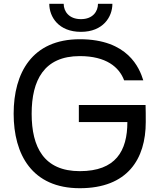

<svg xmlns="http://www.w3.org/2000/svg" viewBox="-20 -979 852 1013"><path d="M401 14C653 14 749 -140 749 -335C749 -376 749 -394 748 -425H396V-335H652C652 -183 591 -76 401 -76C212 -76 147 -202 147 -379C147 -555 212 -683 401 -683C540 -683 609 -625 635 -555H736C716 -620 655 -772 401 -772C149 -772 52 -594 52 -379C52 -164 149 14 401 14ZM240 -959C240 -890 289 -811 407 -811C524 -811 573 -890 573 -959H497C497 -919 470 -878 407 -878C344 -878 316 -919 316 -959Z"/></svg>

Font: Hibana 45 SubMedium
Style: Regular
Weight: 500
Width: 6
Designer: pygmalion
Foundry: ybstudio
Version: Version 2021.007;FEAKit 1.0